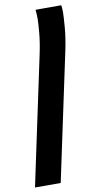

<svg xmlns="http://www.w3.org/2000/svg" viewBox="-166 -673 494 955"><g transform="rotate(-10 80.5 -195.0)"><path d="M216.3 -629.9Q218.8 -613.3 218.8 -594.2Q218.8 -575.2 214.6 -521.2Q210.4 -467.3 196.8 -402.8L60.1 240.2H-69.8Q55.2 -348.6 67.9 -408Q80.6 -467.3 84.7 -516.1Q88.9 -564.9 88.9 -581.8Q88.9 -598.6 88.4 -605.5L86.4 -629.9Z"/></g></svg>

Font: Open Sans Hebrew Condensed
Style: Bold Italic
Weight: 700
Width: 3
Italic angle: -12°
Foundry: Ascender Corporation, Yanek Iontef
Version: Version 2.001;PS 002.001;hotconv 1.0.70;makeotf.lib2.5.58329